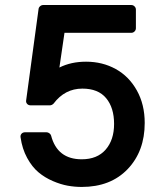

<svg xmlns="http://www.w3.org/2000/svg" viewBox="-20 -719 658 756"><path d="M61 -178.2Q59.6 -186.5 64.7 -192.4Q69.8 -198.2 79.1 -198.2H163.1Q168.9 -198.2 174.3 -194.3Q179.7 -190.4 181.2 -185.1Q205.6 -91.8 301.8 -91.8Q362.8 -91.8 396 -129.9Q429.2 -168 429.2 -231Q429.2 -294.9 397.9 -332.5Q366.7 -370.1 304.2 -370.1Q235.4 -370.1 190.9 -311Q184.1 -304.2 175.8 -304.2H101.1Q91.8 -304.2 86.7 -310.1Q81.5 -315.9 83 -324.2L131.8 -683.1Q132.3 -689.5 137.7 -694.3Q143.1 -699.2 149.9 -699.2H497.1Q504.4 -699.2 509.8 -693.8Q515.1 -688.5 515.1 -681.2V-607.9Q515.1 -600.6 509.8 -595.2Q504.4 -589.8 497.1 -589.8H233.9L213.9 -453.1Q259.8 -476.1 318.8 -476.1Q383.3 -476.1 435.5 -447.3Q487.8 -418.5 518.8 -363Q549.8 -307.6 549.8 -234.9Q549.8 -123.5 482.7 -53.2Q415.5 17.1 301.8 17.1Q274.4 17.1 246.8 12.2Q219.2 7.3 188 -6.1Q156.7 -19.5 131.6 -40.5Q106.4 -61.5 86.9 -97.2Q67.4 -132.8 61 -178.2Z"/></svg>

Font: Fragment Mono
Style: Bold
Weight: 700
Designer: Wei Huang based on Nimbus Sans by URW Studio, based on Helvetica by Max Miedinger.
Foundry: Wei Huang
Version: Version 1.011